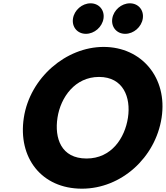

<svg xmlns="http://www.w3.org/2000/svg" viewBox="-20 -1123 1000 1158"><path d="M326.7 -413C345.5 -536 432.3 -659 577.3 -659C723.3 -659 770.5 -536 751.7 -413C732.9 -290 652.1 -167 502.1 -167C348.1 -167 307.9 -290 326.7 -413ZM123.7 -413C86.8 -172 230.2 15 474.2 15C711.2 15 917.8 -172 954.7 -413C991.6 -654 834 -840 605 -840C378 -840 160.6 -654 123.7 -413ZM763.3 -1103C712.3 -1103 665 -1062 657.2 -1011C649.4 -960 684.1 -919 735.1 -919C786.1 -919 833.4 -960 841.2 -1011C849 -1062 814.3 -1103 763.3 -1103ZM526.3 -1103C475.3 -1103 428 -1062 420.2 -1011C412.4 -960 447.1 -919 498.1 -919C549.1 -919 596.4 -960 604.2 -1011C612 -1062 577.3 -1103 526.3 -1103Z"/></svg>

Font: Sztylet
Style: BdObl
Weight: 700
Foundry: Cannot Into Space Fonts, PlusOne Fonts
Version: Version 0.12